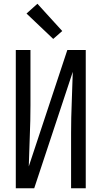

<svg xmlns="http://www.w3.org/2000/svg" viewBox="-20 -1001 540 1021"><path d="M64 0V-735H142V-441Q142 -360 138.5 -278.5Q135 -197 133 -116L338 -735H436V0H358V-294Q358 -375 361.5 -456.5Q365 -538 367 -619L162 0ZM263 -794 121 -929 179 -981 311 -836Z"/></svg>

Font: Iosevka www.saffi
Style: Regular
Weight: 400
Monospace: yes
Designer: Belleve Invis
Foundry: Belleve Invis
Version: Version 22.0.2; ttfautohint (v1.8.3)